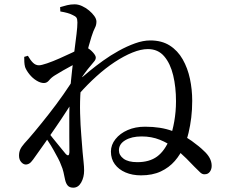

<svg xmlns="http://www.w3.org/2000/svg" viewBox="-20 -815 1040 888"><path d="M632 -4Q592 -4 560.5 -17.5Q529 -31 511 -55.5Q493 -80 493 -114Q493 -145 514 -171.5Q535 -198 570.5 -213.5Q606 -229 651 -229Q724 -229 777.5 -209Q831 -189 867 -163Q903 -137 922 -118Q940 -102 949.5 -84.5Q959 -67 959 -48Q959 -32 950.5 -20.5Q942 -9 927 -9Q916 -8 906 -17.5Q896 -27 879 -44Q865 -59 842 -82Q819 -105 788.5 -129Q758 -153 719.5 -168.5Q681 -184 635 -184Q589 -184 559.5 -166.5Q530 -149 530 -120Q530 -97 551.5 -81Q573 -65 615 -65Q671 -65 706.5 -91Q742 -117 765 -173Q778 -208 786 -253.5Q794 -299 794 -347Q794 -412 781 -466.5Q768 -521 739.5 -554.5Q711 -588 664 -588Q632 -588 592.5 -572Q553 -556 510.5 -528Q468 -500 426 -462Q384 -424 347 -382L351 -450Q368 -465 395.5 -487.5Q423 -510 457 -534.5Q491 -559 529 -580Q567 -601 604.5 -614.5Q642 -628 675 -628Q728 -628 765 -604.5Q802 -581 825 -540.5Q848 -500 858.5 -450.5Q869 -401 869 -349Q869 -308 864.5 -271Q860 -234 852 -200.5Q844 -167 831 -139Q815 -101 788.5 -70.5Q762 -40 723.5 -22Q685 -4 632 -4ZM100 -54Q88 -54 78 -65.5Q68 -77 68 -95Q68 -111 73.5 -123.5Q79 -136 93 -152Q110 -170 140 -206Q170 -242 205 -286.5Q240 -331 273 -378Q306 -425 331 -467L332 -370Q312 -339 288.5 -302.5Q265 -266 239.5 -229Q214 -192 189.5 -156.5Q165 -121 143 -91Q133 -76 123.5 -65.5Q114 -55 100 -54ZM319 53Q302 53 293.5 43.5Q285 34 281 16Q277 -3 273.5 -19Q270 -35 262 -53Q258 -65 248.5 -83Q239 -101 227.5 -121.5Q216 -142 203 -161.5Q190 -181 179 -196L192 -217Q206 -199 224 -176.5Q242 -154 259 -133.5Q276 -113 284 -103Q300 -87 301 -111Q301 -140 300.5 -186Q300 -232 300.5 -286.5Q301 -341 304 -392Q308 -442 313.5 -491Q319 -540 324.5 -582.5Q330 -625 334 -658Q338 -691 338 -711Q338 -727 333.5 -733.5Q329 -740 315 -746Q306 -751 291.5 -755Q277 -759 259 -762L258 -782Q274 -787 290.5 -791Q307 -795 325 -795Q342 -795 359.5 -787Q377 -779 392 -766.5Q407 -754 416.5 -740.5Q426 -727 426 -715Q426 -699 419 -686Q412 -673 403 -645Q398 -630 390.5 -602.5Q383 -575 375.5 -541Q368 -507 362 -470Q356 -433 353 -399Q349 -346 350.5 -290.5Q352 -235 356 -188.5Q360 -142 362 -112Q364 -89 366.5 -66.5Q369 -44 369 -26Q369 5 355.5 29Q342 53 319 53ZM183 -431Q167 -431 148.5 -442.5Q130 -454 116 -471.5Q102 -489 96 -505Q93 -517 92.5 -528.5Q92 -540 92 -552L109 -557Q121 -536 133 -524.5Q145 -513 160 -513Q171 -513 197.5 -522Q224 -531 255.5 -545Q287 -559 313.5 -571.5Q340 -584 351 -590Q361 -595 367.5 -596Q374 -597 383 -594Q397 -587 410 -572.5Q423 -558 423 -549Q423 -540 416.5 -532Q410 -524 400 -512Q386 -496 371.5 -476Q357 -456 342 -434L346 -493Q351 -501 356 -513.5Q361 -526 364 -537Q343 -528 318.5 -515Q294 -502 271.5 -489Q249 -476 233 -466Q217 -456 207 -443.5Q197 -431 183 -431Z"/></svg>

Font: Noto Serif SC ExtraLight Medium
Style: Regular
Weight: 500
Version: Version 2.002-H1;hotconv 1.1.0;makeotfexe 2.6.0